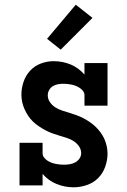

<svg xmlns="http://www.w3.org/2000/svg" viewBox="-20 -788 540 816"><path d="M293 8Q274 8 256 4.5Q238 1 220.5 -6Q203 -13 188 -24Q173 -35 161 -49V0H63V-181H161V-136Q161 -127 167 -119Q173 -111 180.5 -106Q188 -101 196.5 -97.5Q205 -94 214.5 -92Q224 -90 233 -89Q242 -88 251 -88Q264 -88 276.5 -90Q289 -92 300 -98Q311 -104 318 -114.5Q325 -125 325 -137Q325 -153 315.5 -166.5Q306 -180 292.5 -188.5Q279 -197 263.5 -202Q248 -207 232.5 -211.5Q217 -216 202 -221.5Q187 -227 173 -234.5Q159 -242 145.5 -251Q132 -260 120.5 -271Q109 -282 100 -295.5Q91 -309 84.5 -323.5Q78 -338 74.5 -353.5Q71 -369 71 -385Q71 -413 80 -440Q89 -467 108 -487.5Q127 -508 153.5 -518Q180 -528 208 -528Q227 -528 245 -524.5Q263 -521 280 -514Q297 -507 312 -496Q327 -485 339 -471V-520H437V-339H339V-384Q339 -393 333.5 -400.5Q328 -408 320 -413.5Q312 -419 303.5 -422.5Q295 -426 286 -428Q277 -430 268 -431Q259 -432 250 -432Q238 -432 226.5 -430Q215 -428 205 -422Q195 -416 189 -405.5Q183 -395 183 -383Q183 -367 192.5 -353.5Q202 -340 215.5 -331.5Q229 -323 244.5 -318Q260 -313 275 -308.5Q290 -304 305 -298.5Q320 -293 334.5 -285.5Q349 -278 362 -269Q375 -260 386.5 -249Q398 -238 407.5 -225Q417 -212 423.5 -197.5Q430 -183 433.5 -167Q437 -151 437 -135Q437 -107 427 -79Q417 -51 397 -31Q377 -11 349 -1.5Q321 8 293 8ZM238 -577 180 -623 302 -768 373 -712Z"/></svg>

Font: Iosevka Curly Slab
Style: Bold
Weight: 700
Monospace: yes
Designer: Belleve Invis
Foundry: Belleve Invis
Version: Version 22.1.2; ttfautohint (v1.8.4)